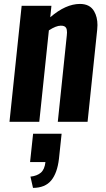

<svg xmlns="http://www.w3.org/2000/svg" viewBox="-20 -607 529 957"><path d="M144.5 329.6 131.8 273.4Q164.6 270 183.6 253.7Q202.6 237.3 206.5 200.7H129.9L145 59.6H287.1L273.9 184.1Q265.6 255.4 235.4 292.2Q205.1 329.1 144.5 329.6ZM27.3 0 87.9 -578.1H236.3L230.5 -521Q307.6 -587.4 378.4 -587.4Q428.2 -587.4 449.2 -550.8Q465.8 -522 465.8 -481.9Q465.8 -470.7 464.4 -458.5L416.5 0H268.1L313 -430.7Q314 -438.5 314 -445.3Q314 -460 309.6 -467.8Q303.2 -479.5 282.7 -479Q259.3 -479 223.6 -455.6L175.8 0Z"/></svg>

Font: Oswald
Style: Demi-Bold
Weight: 600
Designer: Vernon Adams
Foundry: Vernon Adams
Version: 3.0; ttfautohint (v0.94.23-7a4d-dirty) -l 8 -r 50 -G 200 -x 